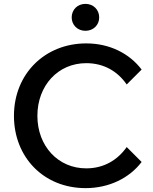

<svg xmlns="http://www.w3.org/2000/svg" viewBox="-20 -955 788 991"><path d="M422 16C543 16 648 -36 711 -119L634 -196C587 -129 516 -86 425 -86C280 -86 173 -201 173 -357C173 -514 280 -629 425 -629C516 -629 587 -587 634 -519L711 -596C648 -679 546 -731 425 -731C212 -731 52 -574 52 -357C52 -145 204 16 422 16ZM421 -796C462 -796 492 -826 492 -865C492 -905 462 -935 421 -935C380 -935 350 -905 350 -865C350 -826 380 -796 421 -796Z"/></svg>

Font: LaHaus Display SemiBold
Style: Regular
Weight: 600
Designer: We are Make, BastardaType, Dalton Maag Ltd
Foundry: BastardaType, Dalton Maag Ltd
Version: Version 3.100;Glyphs 3.3 (3331)